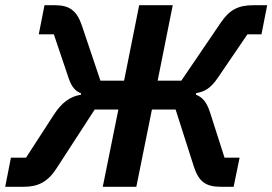

<svg xmlns="http://www.w3.org/2000/svg" viewBox="-27 -718 1047 738"><path d="M-7 0H64C120 0 157 -19 191 -72L337 -297H428L368 0H497L557 -297H648L718 -78C737 -20 763 0 823 0H871L894 -112H836L780 -287C767 -327 750 -345 726 -354L727 -360C761 -366 783 -379 811 -420L924 -586H978L1000 -698H947C887 -698 854 -679 821 -630L670 -408H579L637 -698H508L450 -408H359L288 -619C268 -678 240 -698 183 -698H144L122 -586H180L236 -420C248 -384 262 -368 285 -359L284 -354C241 -347 209 -322 180 -277L73 -112H15Z"/></svg>

Font: Braiins Sans SemiBold
Style: Italic
Weight: 600
Italic angle: -11.31°
Designer: Mike Abbink, Paul van der Laan, Pieter van Rosmalen, Jiri Chlebus, Lubos Buracinsky
Foundry: Bold Monday, Sudetype
Version: Version 1.000;hotconv 1.0.109;makeotfexe 2.5.65596